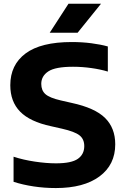

<svg xmlns="http://www.w3.org/2000/svg" viewBox="-20 -968 652 998"><path d="M270.5 9.5Q211 9.5 154.8 1Q98.5 -7.5 50.5 -23V-153.5Q100.5 -137 160.8 -128Q221 -119 271 -119Q351.5 -119 384.8 -142.5Q418 -166 418 -208.5Q418 -245 393.2 -264.5Q368.5 -284 302.5 -299L245 -312Q135.5 -335.5 84.5 -387.8Q33.5 -440 33.5 -525Q33.5 -631 113 -690.2Q192.5 -749.5 353 -749.5Q407 -749.5 455 -743.2Q503 -737 540.5 -726.5V-596Q502.5 -607.5 455 -614.2Q407.5 -621 359.5 -621Q267.5 -621 231 -596.8Q194.5 -572.5 194.5 -532Q194.5 -498 216 -478.8Q237.5 -459.5 296 -446L353 -433Q473.5 -407 526.2 -354.8Q579 -302.5 579 -218Q579 -111.5 497.2 -51Q415.5 9.5 270.5 9.5ZM238.5 -798 336 -948.5H505L383.5 -798Z"/></svg>

Font: Encode Sans Semi Expanded
Style: Bold
Weight: 700
Width: 6
Designer: Multiple Designers
Foundry: Impallari Type
Version: Version 3.000; ttfautohint (v1.8.3) -l 8 -r 50 -G 200 -x 14 